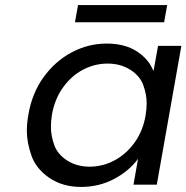

<svg xmlns="http://www.w3.org/2000/svg" viewBox="-20 -729 736 758"><path d="M640 -709 628 -641H276L288 -709ZM92 -276Q106 -360 151.5 -423.5Q197 -487 262.5 -522Q328 -557 401 -557Q473 -557 520.5 -526Q568 -495 586 -448L604 -548H696L599 0H507L525 -102Q490 -54 430.5 -22.5Q371 9 300 9Q227 9 174.5 -27Q122 -63 104 -115Q86 -167 86 -212Q86 -243 92 -276ZM555 -275Q559 -300 559 -322Q559 -355 546 -392Q533 -429 494.5 -453.5Q456 -478 405 -478Q354 -478 308 -454Q262 -430 229 -384Q196 -338 185 -276Q181 -251 181 -228Q181 -194 194 -157Q207 -120 245 -95.5Q283 -71 334 -71Q385 -71 431.5 -95.5Q478 -120 511.5 -166.5Q545 -213 555 -275Z"/></svg>

Font: Fz Poppins
Style: Italic
Weight: 400
Italic angle: -10°
Designer: Ninad Kale (Devanagari), Jonny Pinhorn (Latin)
Foundry: Indian Type Foundry
Version: Vit hóa bi Vntype.Com & FontZin.Com